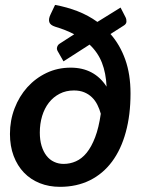

<svg xmlns="http://www.w3.org/2000/svg" viewBox="-20 -734 572 762"><path d="M209.5 -530 232 -490.5 335.5 -557C357.5 -536.3 373.8 -512.4 384.5 -485.2C395.2 -458.1 401.3 -426.3 403 -390C387 -415 367.1 -433.8 343.2 -446.5C319.4 -459.2 291.8 -465.5 260.5 -465.5C225.8 -465.5 193.8 -458.5 164.5 -444.5C135.2 -430.5 109.8 -411.5 88.2 -387.5C66.8 -363.5 49.9 -335.6 37.8 -303.8C25.6 -271.9 19.5 -238.2 19.5 -202.5C19.5 -170.2 24.4 -141 34.2 -115C44.1 -89 57.8 -66.9 75.2 -48.8C92.8 -30.6 113.7 -16.7 138 -7C162.3 2.7 189 7.5 218 7.5C262.3 7.5 301.9 -1.2 336.8 -18.5C371.6 -35.8 400.9 -60.6 424.8 -92.8C448.6 -124.9 466.8 -163.8 479.2 -209.5C491.8 -255.2 498 -306.3 498 -363C498 -414 491 -459 477 -498C463 -537 443.5 -570.7 418.5 -599L469.5 -631.5C477.2 -635.8 481.2 -641.1 481.8 -647.2C482.2 -653.4 481.2 -659.3 478.5 -665L458.5 -704L366.5 -647C342.5 -664.3 316.3 -678.5 288 -689.5C259.7 -700.5 229.8 -708.8 198.5 -714.5L180.5 -676.5C174.8 -664.8 173.2 -654.9 175.5 -646.8C177.8 -638.6 185.7 -632.3 199 -628C227 -619.7 252.2 -609.7 274.5 -598L216.5 -560.5C211.8 -557.5 208.6 -553.2 206.8 -547.5C204.9 -541.8 205.8 -536 209.5 -530ZM232.5 -83.5C218.8 -83.5 206.2 -86.2 194.5 -91.8C182.8 -97.2 172.8 -105.3 164.5 -116C156.2 -126.7 149.7 -139.8 145 -155.2C140.3 -170.8 138 -188.3 138 -208C138 -231.3 141.1 -253.2 147.2 -273.5C153.4 -293.8 162.3 -311.5 174 -326.5C185.7 -341.5 199.9 -353.3 216.8 -362C233.6 -370.7 252.5 -375 273.5 -375C289.2 -375 302.9 -372.5 314.8 -367.5C326.6 -362.5 336.8 -355.8 345.2 -347.5C353.8 -339.2 360.8 -329.3 366.5 -318C372.2 -306.7 376.7 -294.8 380 -282.5C374.7 -245.5 367.2 -214.3 357.5 -189C347.8 -163.7 336.6 -143.2 323.8 -127.5C310.9 -111.8 296.8 -100.6 281.2 -93.8C265.8 -86.9 249.5 -83.5 232.5 -83.5Z"/></svg>

Font: Lato
Style: Bold Italic
Weight: 700
Italic angle: -7°
Designer: Lukasz Dziedzic
Foundry: tyPoland Lukasz Dziedzic
Version: Version 2.007; 2014-02-27